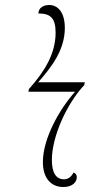

<svg xmlns="http://www.w3.org/2000/svg" viewBox="-20 -740 424 770"><path d="M234 10C273 10 288 -12 288 -29C288 -38 284 -45 275 -48C264 -28 252 -21 236 -21C206 -21 188 -46 188 -98C188 -193 248 -324 318 -399L320 -410H133C187 -471 240 -540 240 -628C240 -692 211 -720 177 -720C154 -720 134 -708 134 -686C183 -686 203 -667 203 -609C203 -525 159 -453 96 -383L94 -372H281C220 -304 152 -186 152 -90C152 -26 184 10 234 10Z"/></svg>

Font: Noto Serif Display ExtraCondensed ExtraLight
Style: Italic
Weight: 200
Width: 2
Italic angle: -12°
Designer: Monotype Design Team
Foundry: Monotype Imaging Inc.
Version: Version 2.009